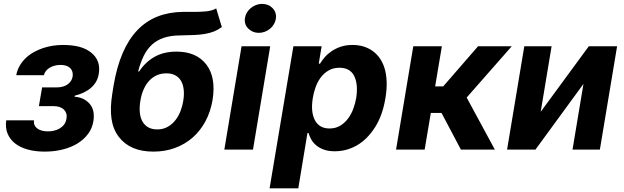

<svg xmlns="http://www.w3.org/2000/svg" viewBox="-20 -790 3294 1014"><path d="M12.8 -154.5H159.4Q157.7 -141 162.1 -130.1Q166.5 -119.3 176.3 -111.9Q186.1 -104.4 200.5 -100.3Q214.8 -96.2 233 -96.2Q249.6 -96.2 265.8 -100Q282 -103.7 295.6 -111.9Q309.3 -120 318.7 -132.6Q328.1 -145.2 331 -163Q333.8 -177.9 330.3 -190Q326.7 -202.1 317.8 -210.9Q308.9 -219.8 295.3 -224.6Q281.6 -229.4 263.8 -229.4H185.4L202.4 -328.5H280.9Q297.9 -328.5 312.3 -332.7Q326.7 -337 337.4 -344.6Q348 -352.3 354.8 -362.7Q361.5 -373.2 363.6 -385.7Q367.5 -413.4 350.9 -430.2Q334.2 -447.1 299.7 -447.1Q283 -447.1 268.3 -443.2Q253.6 -439.3 241.8 -432Q230.1 -424.7 222.3 -414.8Q214.5 -404.8 211.6 -392.8H65.7Q71 -420.5 84.2 -443Q97.3 -465.6 115.9 -483.3Q134.6 -501.1 157.8 -514.2Q181.1 -527.3 206.7 -535.9Q232.2 -544.4 258.9 -548.5Q285.5 -552.6 311.1 -552.6Q362.2 -552.6 399.5 -542.6Q436.8 -532.7 462.4 -511.4Q488.3 -490.1 497.9 -462.2Q507.5 -434.3 501.4 -398.8Q497.9 -377.1 487.6 -359Q477.3 -340.9 460.9 -326.5Q444.6 -312.1 422.9 -301.7Q401.3 -291.2 375 -284.8L373.6 -279.1Q423.3 -275.9 453.1 -242.2Q482.2 -209.2 473.4 -151.3Q467.7 -113.3 445.5 -83.3Q423.3 -53.3 389.2 -32.3Q355.1 -11.4 310.7 -0.4Q266.3 10.7 215.9 10.7Q166.9 10.7 127.1 -0.2Q87.4 -11 60.2 -32.1Q33 -53.3 20.2 -84Q7.5 -114.7 12.8 -154.5Z M572.8 -293.7 579.9 -338.4Q596.6 -437.1 628 -509.9Q659.4 -582.7 705.6 -630.9Q751.8 -679 812.3 -702.8Q872.9 -726.6 947.4 -727.3H991.5Q1013.5 -727.3 1032.5 -727.6Q1051.5 -728 1067.6 -729.8Q1083.8 -731.5 1097.3 -735.3Q1110.8 -739 1121.8 -745.7L1151.6 -647Q1131.7 -632.5 1110.8 -624.1Q1089.8 -615.8 1064.1 -611.2Q1038.4 -606.5 1006.2 -605.1Q974.1 -603.7 931.8 -603Q881.7 -602.6 845.2 -590.4Q808.6 -578.1 782.5 -554.2Q756.4 -530.2 739 -494.7Q721.6 -459.2 709.5 -412.6H714.8Q748.2 -463.1 796.9 -490.2Q845.5 -517.4 912.3 -517.4Q1016.7 -517.4 1069.2 -449.9Q1121.8 -382.5 1102.6 -262.1Q1092 -199.9 1065 -149.5Q1038 -99.1 997.5 -63.6Q957 -28.1 904.5 -8.7Q851.9 10.7 790.1 10.7Q666.9 10.7 607.2 -67.5Q577.1 -106.9 568.9 -162.6Q560.7 -218.4 572.8 -293.7ZM810 -106.5Q841.3 -106.5 865.1 -119.9Q888.8 -133.2 905.7 -154.5Q922.6 -175.8 933.1 -202.8Q943.5 -229.8 947.8 -257.1Q953.5 -292.3 949.9 -319.2Q946.4 -346.2 934.8 -364.9Q923.3 -383.5 904.1 -393.1Q884.9 -402.7 858.7 -402.7Q832 -402.7 809.5 -393.1Q786.9 -383.5 769.2 -364.9Q751.4 -346.2 739.2 -319.2Q726.9 -292.3 721.2 -257.1Q715.6 -222.3 718.6 -194.4Q721.6 -166.5 733.1 -147Q744.7 -127.5 764 -117Q783.4 -106.5 810 -106.5Z M1255.7 -545.5H1407L1316.1 0H1164.8ZM1273.4 -693.2Q1275.6 -709.5 1283.9 -723.5Q1292.3 -737.6 1304.7 -747.7Q1317.1 -757.8 1332.6 -763.7Q1348 -769.5 1364 -769.5Q1397.7 -769.5 1419.4 -747.2Q1441.1 -724.4 1437.1 -693.2Q1435 -676.8 1426.8 -662.6Q1418.7 -648.4 1406.4 -638.3Q1394.2 -628.2 1378.7 -622.3Q1363.3 -616.5 1346.6 -616.5Q1313.9 -616.5 1291.2 -639.2Q1269.2 -661.2 1273.4 -693.2Z M1403.8 204.5 1529.5 -545.5H1678.6L1663.4 -453.8H1670.1Q1680 -470.5 1695.1 -487.9Q1710.2 -505.3 1731.4 -519.7Q1752.5 -534.1 1779.8 -543.3Q1807.2 -552.6 1841.6 -552.6Q1902.7 -552.6 1946.7 -521.7Q1969.1 -506 1985.6 -482.6Q2002.1 -459.2 2011.4 -428.1Q2020.6 -397 2022 -358Q2023.4 -318.9 2015.6 -272Q2000.7 -180.8 1960.9 -118.3Q1920.1 -54.3 1865.6 -22.7Q1811.1 8.9 1747.5 8.9Q1714.5 8.9 1690.5 0.2Q1666.5 -8.5 1650.2 -22.2Q1633.9 -35.9 1624.1 -53.1Q1614.3 -70.3 1609.4 -87.4H1603.7L1555.4 204.5ZM1642.8 -155.9Q1665.8 -111.5 1720.2 -111.5Q1752.5 -111.5 1776.8 -126.2Q1801.1 -141 1818.4 -164.2Q1835.6 -187.5 1846.1 -216.3Q1856.5 -245 1861.2 -272.7Q1872.2 -344.5 1850.9 -388.1Q1829.2 -432.2 1772.7 -432.2Q1740.1 -432.2 1715.6 -418Q1691.1 -403.8 1674 -380.9Q1657 -358 1646.7 -329.5Q1636.4 -301.1 1632.1 -272.7Q1620 -199.9 1642.8 -155.9Z M2162.6 -545.5H2313.6L2278.1 -333.8H2320.7L2504.6 -545.5H2682.5L2444.6 -274.9L2593.4 0H2414.1L2311.8 -193.5H2255.3L2222.7 0H2071.7Z M2748.9 -545.5H2893.1L2835.6 -199.6L3089.5 -545.5H3239L3148.1 0H3003.6L3061.4 -346.9L2807.9 0H2658Z"/></svg>

Font: Inter P
Style: Bold Italic
Weight: 700
Italic angle: 9.39999°
Designer: Rasmus Andersson
Foundry: rsms
Version: Version 3.018;git-588b23468